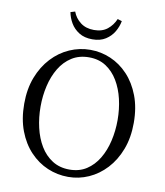

<svg xmlns="http://www.w3.org/2000/svg" viewBox="-101 -1036 972 1134"><g transform="rotate(10 384.5 -468.5)"><path d="M230 -945 257 -953Q271 -915 303.5 -890Q336 -865 385 -865Q434 -865 465 -890Q496 -915 512 -953L538 -945Q532 -912 514 -881Q496 -850 464 -829.5Q432 -809 385 -809Q337 -809 304.5 -829.5Q272 -850 254 -881Q236 -912 230 -945ZM153 -365Q153 -300 167 -239.5Q181 -179 209.5 -131.5Q238 -84 282 -56Q326 -28 385 -28Q444 -28 487 -56Q530 -84 558.5 -131.5Q587 -179 601 -239.5Q615 -300 615 -365Q615 -430 601 -490Q587 -550 558.5 -597.5Q530 -645 487 -673Q444 -701 385 -701Q326 -701 282 -673Q238 -645 209.5 -597.5Q181 -550 167 -490Q153 -430 153 -365ZM385 -746Q449 -746 507.5 -721Q566 -696 612 -647Q658 -598 685 -527Q712 -456 712 -365Q712 -276 685 -205.5Q658 -135 612 -85.5Q566 -36 507.5 -10Q449 16 385 16Q320 16 261 -9Q202 -34 155.5 -83Q109 -132 82 -203Q55 -274 55 -365Q55 -454 82 -524Q109 -594 155.5 -644Q202 -694 261.5 -720Q321 -746 385 -746Z"/></g></svg>

Font: Shippori Mincho TTF
Style: Regular
Weight: 400
Version: Version 2.100